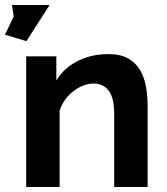

<svg xmlns="http://www.w3.org/2000/svg" viewBox="-44 -750 668 770"><path d="M548 0H414V-294Q414 -357 392 -386Q370 -415 331 -415Q304 -415 276.5 -401Q249 -387 227 -362.5Q205 -338 195 -306V0H61V-524H182V-427Q211 -476 266 -504.5Q321 -533 390 -533Q439 -533 470 -515.5Q501 -498 518 -468.5Q535 -439 541.5 -402Q548 -365 548 -327ZM155 -730 62 -585 -24 -611 11 -684 4 -730Z"/></svg>

Font: Raleway
Style: Bold
Weight: 700
Designer: Matt McInerney, Pablo Impallari, Rodrigo Fuenzalida
Foundry: Matt McInerney, Pablo Impallari, Rodrigo Fuenzalida
Version: Version 4.026